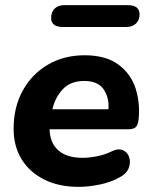

<svg xmlns="http://www.w3.org/2000/svg" viewBox="-20 -716 589 747"><path d="M286 11Q209 11 152 -17.5Q95 -46 64 -96.5Q33 -147 33 -215Q33 -299 68.5 -363.5Q104 -428 166.5 -464.5Q229 -501 309 -501Q392 -501 441 -464.5Q490 -428 508 -370.5Q526 -313 519 -249Q516 -226 506 -219.5Q496 -213 479 -213H173Q174 -160 207 -131Q240 -102 301 -102Q327 -102 357.5 -108Q388 -114 412 -126Q440 -140 458.5 -131.5Q477 -123 483 -103Q489 -83 480.5 -61.5Q472 -40 447 -27Q412 -7 368 2Q324 11 286 11ZM308 -401Q254 -401 224 -368.5Q194 -336 184 -291H402Q405 -338 382.5 -369.5Q360 -401 308 -401ZM225 -611Q179 -611 179 -646Q179 -669 192.5 -682.5Q206 -696 230 -696H477Q523 -696 523 -660Q523 -638 509 -624.5Q495 -611 471 -611Z"/></svg>

Font: Nunito ExtraBold
Style: Italic
Weight: 800
Italic angle: -9°
Designer: Vernon Adams
Foundry: Vernon Adams
Version: Version 3.601; ttfautohint (v1.8.2.53-6de2)